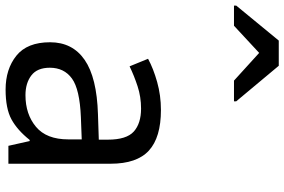

<svg xmlns="http://www.w3.org/2000/svg" viewBox="-270 -821 1016 686"><g transform="rotate(90 238.0 -478.0)"><path d="M288 -545Q386 -545 433 -502Q480 -459 480 -365V0H416L399 -76H395Q360 -32 321.5 -11Q283 10 215 10Q142 10 94 -28.5Q46 -67 46 -149Q46 -229 109 -272.5Q172 -316 303 -320L394 -323V-355Q394 -422 365 -448Q336 -474 283 -474Q241 -474 203 -461.5Q165 -449 132 -433L105 -499Q140 -518 188 -531.5Q236 -545 288 -545ZM314 -259Q214 -255 175.5 -227Q137 -199 137 -148Q137 -103 164.5 -82Q192 -61 235 -61Q303 -61 348 -98.5Q393 -136 393 -214V-262ZM-85 -806V-814L40 -966H130L257 -814V-806H183L84 -896L-13 -806Z"/></g></svg>

Font: Noto Sans Tifinagh Hawad
Style: Regular
Weight: 400
Designer: JamraPatel
Foundry: JamraPatel LLC
Version: Version 2.006; ttfautohint (v1.8.4.7-5d5b)